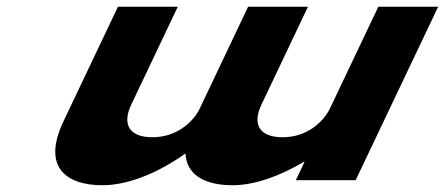

<svg xmlns="http://www.w3.org/2000/svg" viewBox="-20 -548 1316 568"><path d="M1276.2 -528H1099.2L956.5 -228C937 -187 887.8 -142 816.4 -142C740.2 -142 728.9 -187 753.2 -238L891 -528H714L568.5 -222C547.6 -183 499.1 -142 431.3 -142C355.1 -142 343.8 -187 368 -238L505.9 -528H328.9L168.2 -190C100.2 -47 183.9 0 282.7 0C350.5 0 436.9 -29 528.7 -94C531.9 -25 595 0 667.8 0C735.6 0 811.1 -29 878.5 -69H880.9L855.2 -15H1032.2Z"/></svg>

Font: Hussar
Style: BdSuprExtOblFive
Weight: 700
Foundry: Cannot Into Space Fonts
Version: Version 2.00